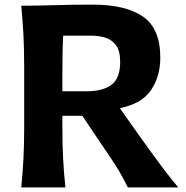

<svg xmlns="http://www.w3.org/2000/svg" viewBox="-20 -814 806 834"><path d="M72.3 -789.1Q134.8 -789.1 216.1 -791.5Q297.4 -793.9 382.3 -793.9Q525.4 -793.9 600.8 -742.2Q676.3 -690.4 676.3 -563.5Q676.3 -482.4 636.2 -422.9Q596.2 -363.3 500.5 -344.2L582 -229Q607.9 -192.9 638.2 -150.9Q668.5 -108.9 698.7 -69.3Q729 -29.8 754.4 0H535.2Q511.2 -49.3 484.6 -91.3Q458 -133.3 429.2 -174.8L337.4 -311H251V-257.8Q251 -183.6 254.2 -123.8Q257.3 -64 264.2 0H72.3Q78.6 -64 81.8 -123.8Q85 -183.6 85 -257.8V-524.9Q85 -601.1 81.8 -662.4Q78.6 -723.6 72.3 -789.1ZM254.4 -659.2Q252.4 -621.1 251.7 -582Q251 -543 251 -498.5V-417.5H355Q426.8 -417.5 464.4 -445.8Q502 -474.1 502 -545.4Q502 -594.7 482.9 -618.9Q463.9 -643.1 435.1 -651.1Q406.2 -659.2 376.5 -659.2Z"/></svg>

Font: Pinar-FD Bold
Style: Regular
Weight: 700
Designer: Amin Abedi
Version: Version 3.000